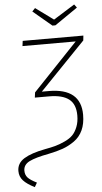

<svg xmlns="http://www.w3.org/2000/svg" viewBox="-68 -914 616 1154"><g transform="rotate(-5 240.5 -336.5)"><path d="M302 -758H284L171 -853L189 -872L297 -793L425 -873L440 -853ZM464 -682 461 -653 186 -368H228Q421 -368 421 -208Q421 -154 403 -115Q385 -76 351 -52Q317 -28 280.5 -15Q244 -2 194 8Q114 23 77 41.5Q40 60 40 96Q40 121 54.5 137.5Q69 154 109 174L94 200Q48 177 26 153Q4 129 4 95Q4 48 47.5 21Q91 -6 175 -22Q214 -29 240.5 -36.5Q267 -44 297 -58Q327 -72 344.5 -90Q362 -108 374 -138Q386 -168 386 -207Q386 -275 346.5 -305.5Q307 -336 227 -336H141L145 -367L415 -651H94L98 -682Z"/></g></svg>

Font: Fira Sans UltraLight
Style: Italic
Weight: 200
Italic angle: -8°
Designer: Carrois Corporate & Edenspiekermann AG
Foundry: Carrois Corporate GbR & Edenspiekermann AG
Version: Version 4.203;PS 004.203;hotconv 1.0.88;makeotf.lib2.5.64775